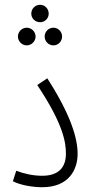

<svg xmlns="http://www.w3.org/2000/svg" viewBox="-20 -780 386 804"><path d="M148 -687C168 -687 184 -703 184 -723C184 -743 168 -760 148 -760C127 -760 111 -743 111 -723C111 -703 127 -687 148 -687ZM92 -590C112 -590 129 -607 129 -627C129 -647 112 -664 92 -664C72 -664 55 -647 55 -627C55 -607 72 -590 92 -590ZM204 -590C224 -590 240 -607 240 -627C240 -647 224 -664 204 -664C183 -664 167 -647 167 -627C167 -607 183 -590 204 -590ZM34 -21C65 -5 115 4 157 4C266 4 305 -67 305 -136C305 -199 278 -297 178 -452L136 -424C248 -256 256 -180 256 -136C256 -81 227 -44 157 -44C119 -44 82 -52 48 -65Z"/></svg>

Font: Noto Sans Arabic ExtCond Light
Style: Regular
Weight: 300
Width: 2
Designer: Monotype Design Team, Nadine Chahine, Nizar Qandah and Khaled Hosny
Foundry: Monotype Imaging Inc.
Version: Version 2.012